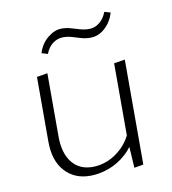

<svg xmlns="http://www.w3.org/2000/svg" viewBox="-72 -672 661 740"><g transform="rotate(-10 258.0 -302.5)"><path d="M223 4Q161 4 123.5 -37.5Q86 -79 86 -154V-407L128 -414V-166Q128 -101 157 -64.5Q186 -28 238 -28Q267 -28 297 -40Q327 -52 354 -78Q381 -104 398 -146L416 -127Q397 -81 365 -52Q333 -23 295.5 -9.5Q258 4 223 4ZM395 3 388 -108V-407L431 -414V-3ZM143 -487 119 -494Q130 -530 157 -552Q184 -574 212 -574Q230 -574 247 -569Q264 -564 281.5 -559Q299 -554 316 -554Q339 -554 357.5 -569Q376 -584 385 -609L409 -602Q398 -566 372.5 -543Q347 -520 316 -520Q297 -520 279.5 -525Q262 -530 246 -535Q230 -540 212 -540Q190 -540 171.5 -526.5Q153 -513 143 -487Z"/></g></svg>

Font: Ysabeau Office ExtraLight
Style: Regular
Weight: 250
Designer: Christian Thalmann (Catharsis Fonts)
Version: Version 2.001;gftools[0.9.30]; featfreeze: tnum,lnum,ss02